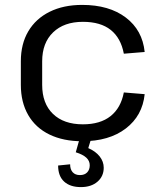

<svg xmlns="http://www.w3.org/2000/svg" viewBox="-20 -568 658 783"><path d="M315 8Q238 8 181.5 -19.5Q125 -47 95 -99Q65 -151 65 -222V-318Q65 -389 95.5 -440.5Q126 -492 182.5 -520Q239 -548 315 -548Q425 -548 493 -496.5Q561 -445 570 -356L485 -349Q473 -413 431.5 -446Q390 -479 318 -479Q241 -479 196.5 -436Q152 -393 152 -318V-222Q152 -146 196 -103.5Q240 -61 318 -61Q389 -61 431 -94.5Q473 -128 485 -191L570 -184Q561 -96 493 -44Q425 8 315 8ZM310 195Q266 195 241.5 172.5Q217 150 217 107L266 102Q266 123 276.5 134.5Q287 146 306 146Q325 146 335.5 135Q346 124 346 106Q346 88 332 75Q318 62 289 53L304 0H351L340 36Q370 49 386.5 70Q403 91 403 116Q403 151 377.5 173Q352 195 310 195Z"/></svg>

Font: Pathway Extreme
Style: Regular
Weight: 400
Designer: Eduardo Rodriguez Tunni
Foundry: Eduardo Rodriguez Tunni
Version: Version 1.001;gftools[0.9.26]